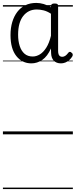

<svg xmlns="http://www.w3.org/2000/svg" viewBox="-20 -920 519 1315"><path d="M195 -486Q132 -486 92 -536Q52 -586 52 -680Q52 -729 64 -769Q76 -809 98.5 -838.5Q121 -868 153.5 -884Q186 -900 229 -900Q253 -900 279 -892.5Q305 -885 329 -870L330 -882Q331 -890 337 -893Q343 -896 354 -896Q367 -896 372.5 -892.5Q378 -889 378 -880V-572Q378 -558 381 -549Q384 -540 390.5 -535.5Q397 -531 406 -531Q417 -531 427 -537.5Q437 -544 449 -560Q453 -565 459 -565Q465 -565 470 -559Q477 -555 478 -548Q479 -541 476 -535Q468 -521 455.5 -509.5Q443 -498 428 -492Q413 -486 398 -486Q366 -486 348.5 -504.5Q331 -523 330 -556Q330 -563 329.5 -571.5Q329 -580 329 -588Q305 -534 270 -510Q235 -486 195 -486ZM104 -682Q104 -639 115 -605Q126 -571 148 -552Q170 -533 204 -533Q229 -533 253 -547.5Q277 -562 297 -593.5Q317 -625 329 -675V-826Q303 -843 278.5 -849Q254 -855 232 -855Q202 -855 179 -843.5Q156 -832 139 -810.5Q122 -789 113 -757Q104 -725 104 -682ZM0 365H479V375H0ZM0 -20H479V0H0ZM0 -505H479V-500H0ZM0 -885H479V-875H0Z"/></svg>

Font: Playwrite GB J Guides
Style: Regular
Weight: 400
Designer: Veronika Burian, José Scaglione
Foundry: TypeTogether
Version: Version 1.003